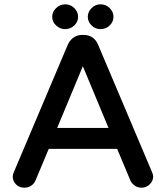

<svg xmlns="http://www.w3.org/2000/svg" viewBox="-20 -857 769 890"><path d="M222 -779Q222 -802 240 -819.5Q258 -837 282 -837Q307 -837 324.5 -819.5Q342 -802 342 -779Q342 -756 324.5 -739Q307 -722 282 -722Q258 -722 240 -739Q222 -756 222 -779ZM45 -61 294 -649Q303 -670 320.5 -682.5Q338 -695 359 -695H369Q392 -695 409 -683Q426 -671 435 -649L684 -61Q690 -48 690 -39Q690 -18 674 -2.5Q658 13 636 13Q619 13 605.5 4Q592 -5 585 -19L523 -167H206L144 -19Q137 -4 123.5 4.5Q110 13 93 13Q69 13 54 -2.5Q39 -18 39 -39Q39 -48 45 -61ZM483 -264 364 -550 245 -264ZM446 -837Q471 -837 488.5 -819.5Q506 -802 506 -779Q506 -756 488.5 -739Q471 -722 446 -722Q422 -722 404.5 -739Q387 -756 387 -779Q387 -802 404.5 -819.5Q422 -837 446 -837Z"/></svg>

Font: 寒蝉全圆体 Bold
Style: Regular
Weight: 700
Designer: Warren2060
      Designed by Motoya company      

      [Varela Round]
      Joe Prince(Latin component); Avraham Cornf
Foundry: ChillType
Version: Version 3.200